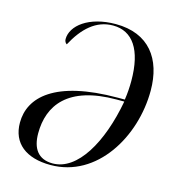

<svg xmlns="http://www.w3.org/2000/svg" viewBox="-109 -818 847 922"><g transform="rotate(15 314.5 -357.5)"><path d="M225 10C456 10 598 -230 598 -459C598 -617 519 -725 354 -725C220 -725 139 -660 139 -593C139 -583 144 -574 151 -570C198 -658 259 -715 343 -715C440 -715 496 -636 496 -480C496 -451 494 -418 489 -386H455C141 -386 31 -275 31 -149C31 -47 103 10 225 10ZM233 0C160 0 129 -48 129 -122C129 -261 209 -376 451 -376H489C450 -163 356 0 233 0Z"/></g></svg>

Font: Noto Serif Display SemiCondensed
Style: Italic
Weight: 400
Width: 4
Italic angle: -12°
Designer: Monotype Design Team
Foundry: Monotype Imaging Inc.
Version: Version 2.009